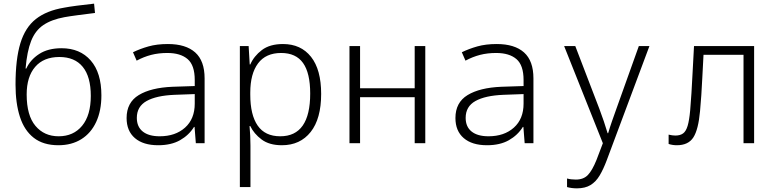

<svg xmlns="http://www.w3.org/2000/svg" viewBox="-20 -784 4240 1051"><path d="M300 11Q217 11 165 -29.5Q113 -70 89 -144.5Q65 -219 65 -321Q65 -460 91.5 -547Q118 -634 176.5 -680Q235 -726 331 -742Q356 -747 402 -753Q448 -759 495 -764L500 -713Q452 -707 406 -701Q360 -695 333 -690Q262 -677 217.5 -647Q173 -617 150.5 -560Q128 -503 120 -409H124Q146 -457 194.5 -488.5Q243 -520 317 -520Q418 -520 476.5 -453Q535 -386 535 -262Q535 -178 506.5 -116.5Q478 -55 425 -22Q372 11 300 11ZM301 -38Q382 -38 429.5 -95.5Q477 -153 477 -259Q477 -364 433 -418Q389 -472 305 -472Q219 -472 172.5 -418Q126 -364 126 -267Q126 -152 174 -95Q222 -38 301 -38Z M846 11Q764 11 718.5 -28Q673 -67 673 -138Q673 -223 739.5 -263.5Q806 -304 924 -309L1046 -313V-346Q1046 -427 1007 -460.5Q968 -494 896 -494Q848 -494 807.5 -483.5Q767 -473 728 -452L708 -498Q747 -517 793 -530Q839 -543 899 -543Q997 -543 1048.5 -497Q1100 -451 1100 -355V0H1052L1045 -89H1042Q1014 -44 965.5 -16.5Q917 11 846 11ZM854 -38Q940 -38 993 -85.5Q1046 -133 1046 -217V-269L936 -265Q836 -261 782.5 -231Q729 -201 729 -139Q729 -90 761.5 -64Q794 -38 854 -38Z M1293 240V-532H1341L1347 -431H1350Q1370 -477 1413.5 -510Q1457 -543 1529 -543Q1627 -543 1682.5 -473Q1738 -403 1738 -270Q1738 -134 1680.5 -61.5Q1623 11 1523 11Q1454 11 1412 -20.5Q1370 -52 1350 -94H1346Q1351 -41 1351 13V240ZM1514 -38Q1678 -38 1678 -272Q1678 -384 1639 -439Q1600 -494 1519 -494Q1435 -494 1392.5 -437Q1350 -380 1350 -277V-266Q1350 -155 1390.5 -96.5Q1431 -38 1514 -38Z M1893 0V-532H1951V-301H2250V-532H2308V0H2250V-252H1951V0Z M2646 11Q2564 11 2518.5 -28Q2473 -67 2473 -138Q2473 -223 2539.5 -263.5Q2606 -304 2724 -309L2846 -313V-346Q2846 -427 2807 -460.5Q2768 -494 2696 -494Q2648 -494 2607.5 -483.5Q2567 -473 2528 -452L2508 -498Q2547 -517 2593 -530Q2639 -543 2699 -543Q2797 -543 2848.5 -497Q2900 -451 2900 -355V0H2852L2845 -89H2842Q2814 -44 2765.5 -16.5Q2717 11 2646 11ZM2654 -38Q2740 -38 2793 -85.5Q2846 -133 2846 -217V-269L2736 -265Q2636 -261 2582.5 -231Q2529 -201 2529 -139Q2529 -90 2561.5 -64Q2594 -38 2654 -38Z M3138 247Q3109 247 3084 240V193Q3094 196 3106.5 197.5Q3119 199 3132 199Q3174 199 3198 174Q3222 149 3245 92L3280 0L3068 -532H3129L3261 -188Q3275 -151 3285.5 -119.5Q3296 -88 3306 -55H3309Q3319 -89 3330 -120.5Q3341 -152 3355 -191L3477 -532H3535L3301 94Q3283 142 3262.5 176.5Q3242 211 3212.5 229Q3183 247 3138 247Z M3685 11Q3661 11 3640 4V-47Q3661 -42 3677 -42Q3703 -42 3719 -53.5Q3735 -65 3744 -95Q3753 -125 3758 -180Q3762 -228 3765 -275Q3768 -322 3771 -383Q3774 -444 3779 -532H4108V0H4050V-484H3831Q3827 -413 3824.5 -360Q3822 -307 3819 -263.5Q3816 -220 3812 -176Q3803 -75 3775.5 -32Q3748 11 3685 11Z"/></svg>

Font: Noto Sans Mono Light
Style: Regular
Weight: 300
Designer: Monotype Design Team
Foundry: Monotype Imaging Inc.
Version: Version 2.014; ttfautohint (v1.8.4.7-5d5b)